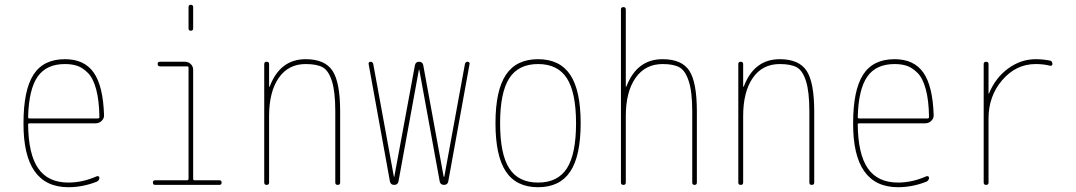

<svg xmlns="http://www.w3.org/2000/svg" viewBox="-20 -780 4540 810"><path d="M253.9 -509.8Q175.8 -509.8 138.7 -456.5Q101.6 -403.3 98.6 -286.1Q98.6 -280.3 104.5 -280.3H392.6Q398.4 -280.3 399.4 -285.2Q398.4 -356.4 385.7 -403.3Q373 -450.2 351.1 -472.2Q329.1 -494.1 306.6 -502Q284.2 -509.8 253.9 -509.8ZM268.6 9.8Q78.1 9.8 79.1 -259.8Q79.1 -399.4 121.1 -464.8Q163.1 -530.3 253.9 -530.3Q335.9 -530.3 375.5 -473.6Q415 -417 418.9 -294.9Q419.9 -281.2 409.2 -270.5Q398.4 -259.8 383.8 -259.8H104.5Q99.6 -259.8 98.6 -255.9Q99.6 -129.9 141.1 -69.8Q182.6 -9.8 268.6 -9.8Q328.1 -9.8 387.7 -36.1Q391.6 -38.1 395.5 -36.1Q399.4 -34.2 399.4 -30.3Q399.4 -19.5 388.7 -13.7Q329.1 9.8 268.6 9.8Z M634.8 0Q625 0 625 -9.8Q625 -19.5 634.8 -19.5H769.5Q774.4 -19.5 775.4 -25.4V-495.1Q775.4 -500 769.5 -500H655.3Q645.5 -500 645 -509.8Q644.5 -519.5 655.3 -519.5H759.8Q774.4 -519.5 784.7 -509.8Q794.9 -500 794.9 -485.4V-25.4Q794.9 -20.5 799.8 -19.5H905.3Q915 -19.5 915 -9.8Q915 0 905.3 0ZM775.4 -660.2V-750Q775.4 -759.8 785.2 -759.8Q794.9 -759.8 794.9 -750V-660.2Q794.9 -650.4 785.2 -650.4Q775.4 -650.4 775.4 -660.2Z M1094.7 -9.8V-509.8Q1094.7 -519.5 1105 -519.5Q1115.2 -519.5 1115.2 -509.8V-415Q1115.2 -414.1 1116.2 -414.1Q1118.2 -414.1 1118.2 -416Q1162.1 -530.3 1269.5 -530.3Q1350.6 -530.3 1382.8 -481.4Q1415 -432.6 1415 -309.6V-9.8Q1415 0 1404.8 0Q1394.5 0 1394.5 -9.8V-309.6Q1394.5 -392.6 1380.4 -437.5Q1366.2 -482.4 1341.3 -496.1Q1316.4 -509.8 1269.5 -509.8Q1196.3 -509.8 1155.8 -451.2Q1115.2 -392.6 1115.2 -290V-9.8Q1115.2 0 1105 0Q1094.7 0 1094.7 -9.8Z M1625 -14.6 1535.2 -509.8Q1534.2 -513.7 1536.6 -516.6Q1539.1 -519.5 1543 -519.5Q1552.7 -519.5 1554.7 -509.8L1641.6 -35.2Q1641.6 -34.2 1642.6 -34.2Q1643.6 -34.2 1643.6 -35.2L1730.5 -504.9Q1733.4 -519.5 1748 -519.5Q1762.7 -519.5 1765.6 -504.9L1851.6 -35.2Q1851.6 -34.2 1853 -34.2Q1854.5 -34.2 1854.5 -35.2L1941.4 -509.8Q1943.4 -519.5 1953.1 -519.5Q1957 -519.5 1959.5 -516.6Q1961.9 -513.7 1960.9 -509.8L1871.1 -14.6Q1868.2 0 1853 0Q1837.9 0 1835 -14.6L1749 -485.4Q1749 -486.3 1748 -486.3Q1747.1 -486.3 1747.1 -485.4L1661.1 -14.6Q1658.2 0 1643.1 0Q1627.9 0 1625 -14.6Z M2371.6 -449.7Q2333 -509.8 2250 -509.8Q2167 -509.8 2128.4 -449.7Q2089.8 -389.6 2089.8 -259.8Q2089.8 -129.9 2128.4 -69.8Q2167 -9.8 2250 -9.8Q2333 -9.8 2371.6 -69.8Q2410.2 -129.9 2410.2 -259.8Q2410.2 -389.6 2371.6 -449.7ZM2385.7 -56.2Q2341.8 9.8 2250 9.8Q2158.2 9.8 2114.3 -56.2Q2070.3 -122.1 2070.3 -260.3Q2070.3 -398.4 2114.3 -464.4Q2158.2 -530.3 2250 -530.3Q2341.8 -530.3 2385.7 -464.4Q2429.7 -398.4 2429.7 -260.3Q2429.7 -122.1 2385.7 -56.2Z M2599.6 -9.8V-740.2Q2599.6 -750 2609.9 -750Q2620.1 -750 2620.1 -740.2V-415Q2620.1 -414.1 2621.1 -414.1Q2623 -414.1 2623 -416Q2667 -530.3 2775.4 -530.3Q2856.4 -530.3 2888.2 -481.4Q2919.9 -432.6 2919.9 -309.6V-9.8Q2919.9 0 2910.2 0Q2900.4 0 2900.4 -9.8V-309.6Q2900.4 -392.6 2885.7 -437.5Q2871.1 -482.4 2846.2 -496.1Q2821.3 -509.8 2775.4 -509.8Q2702.1 -509.8 2661.1 -451.2Q2620.1 -392.6 2620.1 -290V-9.8Q2620.1 0 2609.9 0Q2599.6 0 2599.6 -9.8Z M3094.7 -9.8V-509.8Q3094.7 -519.5 3105 -519.5Q3115.2 -519.5 3115.2 -509.8V-415Q3115.2 -414.1 3116.2 -414.1Q3118.2 -414.1 3118.2 -416Q3162.1 -530.3 3269.5 -530.3Q3350.6 -530.3 3382.8 -481.4Q3415 -432.6 3415 -309.6V-9.8Q3415 0 3404.8 0Q3394.5 0 3394.5 -9.8V-309.6Q3394.5 -392.6 3380.4 -437.5Q3366.2 -482.4 3341.3 -496.1Q3316.4 -509.8 3269.5 -509.8Q3196.3 -509.8 3155.8 -451.2Q3115.2 -392.6 3115.2 -290V-9.8Q3115.2 0 3105 0Q3094.7 0 3094.7 -9.8Z M3753.9 -509.8Q3675.8 -509.8 3638.7 -456.5Q3601.6 -403.3 3598.6 -286.1Q3598.6 -280.3 3604.5 -280.3H3892.6Q3898.4 -280.3 3899.4 -285.2Q3898.4 -356.4 3885.7 -403.3Q3873 -450.2 3851.1 -472.2Q3829.1 -494.1 3806.6 -502Q3784.2 -509.8 3753.9 -509.8ZM3768.6 9.8Q3578.1 9.8 3579.1 -259.8Q3579.1 -399.4 3621.1 -464.8Q3663.1 -530.3 3753.9 -530.3Q3835.9 -530.3 3875.5 -473.6Q3915 -417 3918.9 -294.9Q3919.9 -281.2 3909.2 -270.5Q3898.4 -259.8 3883.8 -259.8H3604.5Q3599.6 -259.8 3598.6 -255.9Q3599.6 -129.9 3641.1 -69.8Q3682.6 -9.8 3768.6 -9.8Q3828.1 -9.8 3887.7 -36.1Q3891.6 -38.1 3895.5 -36.1Q3899.4 -34.2 3899.4 -30.3Q3899.4 -19.5 3888.7 -13.7Q3829.1 9.8 3768.6 9.8Z M4129.9 -9.8V-509.8Q4129.9 -519.5 4140.1 -519.5Q4150.4 -519.5 4150.4 -509.8V-385.7Q4150.4 -384.8 4151.4 -384.8Q4152.3 -384.8 4152.3 -385.7Q4179.7 -452.1 4233.4 -491.2Q4287.1 -530.3 4349.6 -530.3Q4379.9 -530.3 4409.2 -524.4Q4419.9 -522.5 4419.9 -509.8Q4419.9 -501 4409.2 -502.9Q4381.8 -509.8 4349.6 -509.8Q4266.6 -509.8 4208.5 -442.4Q4150.4 -375 4150.4 -280.3V-9.8Q4150.4 0 4140.1 0Q4129.9 0 4129.9 -9.8Z"/></svg>

Font: Rounded-L Mgen+ 2m thin
Style: Regular
Weight: 100
Designer: [Source Han Sans]
Ryoko NISHIZUKA  (kana & ideographs); Paul D. Hunt (Latin, Greek & Cyrillic); Wenlong ZHANG  (bopomofo
Version: Version 1.059.20150602